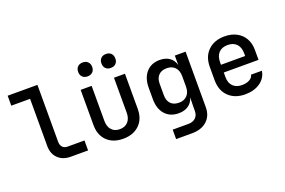

<svg xmlns="http://www.w3.org/2000/svg" viewBox="-118 -1189 2636 1776"><g transform="rotate(-20 1200.0 -301.0)"><path d="M385 0Q307 0 260.5 -45.5Q214 -91 214 -167V-632H29V-730H322V-169Q322 -136 340 -117Q358 -98 389 -98H555V0Z M899 10Q799 10 740.5 -47.5Q682 -105 682 -204V-550H790V-205Q790 -149 819 -116.5Q848 -84 899 -84Q951 -84 980.5 -116.5Q1010 -149 1010 -205V-550H1118V-204Q1118 -105 1058.5 -47.5Q999 10 899 10ZM1014 -645Q983 -645 964.5 -663.5Q946 -682 946 -713Q946 -745 964.5 -763.5Q983 -782 1014 -782Q1046 -782 1064.5 -763.5Q1083 -745 1083 -713Q1083 -682 1064.5 -663.5Q1046 -645 1014 -645ZM786 -645Q754 -645 735.5 -663.5Q717 -682 717 -713Q717 -745 735.5 -763.5Q754 -782 786 -782Q817 -782 836 -763.5Q855 -745 855 -713Q855 -682 836 -663.5Q817 -645 786 -645Z M1356 180V87H1511Q1556 87 1582 62Q1608 37 1608 -6V-47L1610 -139Q1597 -90 1558.5 -63Q1520 -36 1463 -36Q1378 -36 1329 -91Q1280 -146 1280 -242V-353Q1280 -448 1329 -504Q1378 -560 1463 -560Q1520 -560 1558 -533Q1596 -506 1609 -457V-550H1715V-4Q1715 81 1660.5 130.5Q1606 180 1512 180ZM1498 -127Q1549 -127 1578.5 -158.5Q1608 -190 1608 -247V-347Q1608 -403 1578.5 -434.5Q1549 -466 1498 -466Q1445 -466 1416.5 -436Q1388 -406 1388 -354V-240Q1388 -187 1416.5 -157Q1445 -127 1498 -127Z M2100 10Q1999 10 1938 -49Q1877 -108 1877 -210V-340Q1877 -442 1938 -501Q1999 -560 2100 -560Q2168 -560 2218 -533.5Q2268 -507 2295.5 -459Q2323 -411 2323 -347V-248H1981V-203Q1981 -145 2013 -113Q2045 -81 2100 -81Q2145 -81 2175 -97.5Q2205 -114 2211 -143H2318Q2307 -73 2247.5 -31.5Q2188 10 2100 10ZM1981 -347V-324H2219V-348Q2219 -409 2188 -442Q2157 -475 2100 -475Q2043 -475 2012 -441.5Q1981 -408 1981 -347Z"/></g></svg>

Font: JetBrains Mono SemiBold
Style: Regular
Weight: 472
Monospace: yes
Designer: Philipp Nurullin, Konstantin Bulenkov
Foundry: JetBrains
Version: Version 2.305; ttfautohint (v1.8.4.7-5d5b)